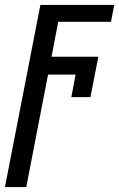

<svg xmlns="http://www.w3.org/2000/svg" viewBox="-44 -548 481 775"><path d="M417 -528 404 -460H191L164 -319H353L321 -156H244L261 -247H150L62 207H-24L119 -528Z"/></svg>

Font: Libra Sans
Style: Italic
Weight: 400
Italic angle: -12°
Foundry: Context Ltd
Version: Version 1.002